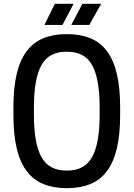

<svg xmlns="http://www.w3.org/2000/svg" viewBox="-20 -970 697 1002"><path d="M329 12Q259 12 206.5 -9.5Q154 -31 119 -77.5Q84 -124 67 -196.5Q50 -269 50 -370V-410Q50 -511 67 -583.5Q84 -656 119 -702.5Q154 -749 206.5 -770.5Q259 -792 329 -792Q399 -792 451.5 -770.5Q504 -749 538.5 -702.5Q573 -656 590 -583.5Q607 -511 607 -410V-370Q607 -269 590 -196.5Q573 -124 538.5 -77.5Q504 -31 451.5 -9.5Q399 12 329 12ZM332 -80Q422 -80 461 -151Q500 -222 500 -370V-410Q500 -559 461 -629.5Q422 -700 332 -700H325Q235 -700 196 -629.5Q157 -559 157 -410V-370Q157 -222 196 -151Q235 -80 325 -80ZM364 -950 306 -840H212L266 -950ZM508 -950 446 -840H352L410 -950Z"/></svg>

Font: Cooper Hewitt
Style: Regular
Weight: 707
Designer: Village Type and Design LLC
Foundry: Cooper Hewitt Smithsonian Design Museum
Version: 1.000